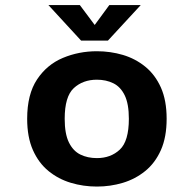

<svg xmlns="http://www.w3.org/2000/svg" viewBox="-20 -710 750 742"><path d="M354.5 11Q302 11 253.8 -3.5Q205.5 -18 167.5 -49Q129.5 -80 107.2 -130Q85 -180 85 -251Q85 -345.5 123.2 -403Q161.5 -460.5 223 -486.2Q284.5 -512 354.5 -512Q406.5 -512 454.8 -497.8Q503 -483.5 541.2 -452.5Q579.5 -421.5 601.8 -371.8Q624 -322 624 -251Q624 -180 601.8 -130Q579.5 -80 541.2 -49Q503 -18 454.8 -3.5Q406.5 11 354.5 11ZM354.5 -99Q408 -99 443 -131.8Q478 -164.5 478 -251Q478 -308.5 462 -341.5Q446 -374.5 418 -388.2Q390 -402 354.5 -402Q300.5 -402 265.2 -369.5Q230 -337 230 -251Q230 -193 246.2 -159.8Q262.5 -126.5 290.5 -112.8Q318.5 -99 354.5 -99ZM524 -690.5 397 -553H293.5L167 -690.5H288.5L346 -613.5L402.5 -690.5Z"/></svg>

Font: League Mono SemiBold
Style: Regular
Weight: 600
Width: 6
Designer: Tyler Finck
Foundry: The League of Moveable Type / Tyler Finck
Version: Version 2.300;RELEASE